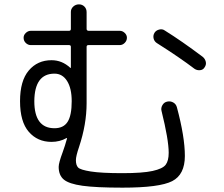

<svg xmlns="http://www.w3.org/2000/svg" viewBox="-20 -823 1040 893"><path d="M233.4 -480.5Q140.6 -480.5 139.6 -352.5Q139.6 -226.6 233.4 -226.6Q275.4 -226.6 294.4 -256.3Q313.5 -286.1 313.5 -352.5Q313.5 -412.1 292 -446.3Q270.5 -480.5 233.4 -480.5ZM219.7 -163.1Q154.3 -163.1 113.8 -210Q73.2 -256.8 73.2 -352.5Q73.2 -447.3 113.8 -495.1Q154.3 -543 219.7 -543Q268.6 -543 306.6 -507.8Q307.6 -506.8 308.6 -506.8Q309.6 -506.8 309.6 -508.8V-605.5Q309.6 -613.3 300.8 -613.3H123Q110.4 -613.3 100.1 -623Q89.8 -632.8 89.8 -647.5Q89.8 -660.2 100.1 -669.9Q110.4 -679.7 123 -679.7H300.8Q309.6 -679.7 309.6 -688.5V-767.6Q309.6 -782.2 320.8 -792.5Q332 -802.7 347.2 -802.7Q362.3 -802.7 372.6 -792.5Q382.8 -782.2 382.8 -766.6V-688.5Q382.8 -680.7 391.6 -679.7H537.1Q549.8 -679.7 560.1 -669.9Q570.3 -660.2 570.3 -647.5Q570.3 -633.8 560.1 -623.5Q549.8 -613.3 537.1 -613.3H391.6Q382.8 -613.3 382.8 -605.5V-342.8Q382.8 -245.1 347.7 -139.6Q333 -96.7 333 -78.1Q333 -54.7 343.3 -43.9Q353.5 -33.2 402.3 -25.4Q451.2 -17.6 549.8 -17.6Q642.6 -17.6 689.5 -27.8Q736.3 -38.1 750.5 -56.6Q764.6 -75.2 764.6 -112.3Q764.6 -172.9 731.4 -306.6Q727.5 -320.3 735.4 -334Q743.2 -347.7 758.3 -350.6Q773.4 -353.5 786.1 -346.2Q798.8 -338.9 802.7 -324.2Q839.8 -186.5 839.8 -97.7Q839.8 -10.7 780.8 19.5Q721.7 49.8 549.8 49.8Q426.8 49.8 363.8 41Q300.8 32.2 276.9 12.2Q252.9 -7.8 252.9 -46.9Q252.9 -65.4 271.5 -115.2Q282.2 -144.5 292 -179.7Q292 -180.7 291 -180.7H289.1Q257.8 -163.1 219.7 -163.1ZM922.9 -558.6Q933.6 -549.8 937 -536.1Q940.4 -522.5 931.6 -509.8Q924.8 -498 910.6 -496.6Q896.5 -495.1 884.8 -502.9Q815.4 -555.7 709 -623Q697.3 -630.9 694.3 -644.5Q691.4 -658.2 698.2 -669.9Q705.1 -681.6 720.2 -685.5Q735.4 -689.5 747.1 -680.7Q824.2 -632.8 922.9 -558.6Z"/></svg>

Font: Rounded Mgen+ 1mn regular
Style: Regular
Weight: 400
Designer: [Source Han Sans]
Ryoko NISHIZUKA  (kana & ideographs); Paul D. Hunt (Latin, Greek & Cyrillic); Wenlong ZHANG  (bopomofo
Version: Version 1.059.20150602